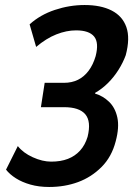

<svg xmlns="http://www.w3.org/2000/svg" viewBox="-20 -735 538 765"><path d="M176 10Q135 10 101.5 0.5Q68 -9 43.5 -24.5Q19 -40 4 -59L51 -153Q72 -126 110.5 -108.5Q149 -91 184 -91Q222 -91 250.5 -102Q279 -113 299 -135Q319 -157 329 -190Q344 -251 320 -279.5Q296 -308 235 -308H143L158 -405H235Q266 -405 290.5 -417Q315 -429 333 -453Q351 -477 361 -511Q375 -565 355 -589.5Q335 -614 283 -614Q245 -614 204.5 -598Q164 -582 124 -548L98 -638Q140 -676 198.5 -695.5Q257 -715 317 -715Q382 -715 425 -693Q468 -671 483.5 -627Q499 -583 481 -515Q470 -485 452 -456.5Q434 -428 410.5 -404.5Q387 -381 359 -365V-362Q390 -353 414.5 -329.5Q439 -306 447.5 -267Q456 -228 441 -172Q425 -110 384.5 -69.5Q344 -29 291 -9.5Q238 10 176 10Z"/></svg>

Font: Nunito Sans 7pt Condensed
Style: Bold Italic
Weight: 700
Width: 3
Italic angle: -9°
Designer: Vernon Adams
Foundry: Vernon Adams
Version: Version 3.101;gftools[0.9.27]